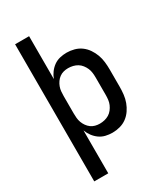

<svg xmlns="http://www.w3.org/2000/svg" viewBox="-228 -841 1006 1152"><g transform="rotate(-30 275.0 -265.0)"><path d="M73 210V-740H170V-443Q178 -465 192.5 -484.5Q207 -504 226 -517.5Q245 -531 268 -536.5Q291 -542 315 -542Q341 -542 367 -535Q393 -528 414 -512.5Q435 -497 450 -475Q465 -453 474 -428.5Q483 -404 486 -377.5Q489 -351 489 -325V-205Q489 -179 486 -152.5Q483 -126 474 -101.5Q465 -77 450 -55Q435 -33 414 -17.5Q393 -2 367 5Q341 12 315 12Q291 12 268 6.5Q245 1 226 -12.5Q207 -26 192.5 -45.5Q178 -65 170 -87V210ZM276 -73Q293 -73 309.5 -77Q326 -81 340 -89.5Q354 -98 364.5 -111.5Q375 -125 381.5 -140Q388 -155 390 -171.5Q392 -188 392 -205V-325Q392 -342 390 -358.5Q388 -375 381.5 -390Q375 -405 364.5 -418.5Q354 -432 340 -440.5Q326 -449 309.5 -453Q293 -457 276 -457Q260 -457 244.5 -453Q229 -449 216 -439.5Q203 -430 193.5 -416.5Q184 -403 178.5 -388Q173 -373 171.5 -357Q170 -341 170 -325V-205Q170 -189 171.5 -173Q173 -157 178.5 -142Q184 -127 193.5 -113.5Q203 -100 216 -90.5Q229 -81 244.5 -77Q260 -73 276 -73Z"/></g></svg>

Font: Lode Dark
Style: Bold
Weight: 700
Monospace: yes
Designer: Belleve Invis
Foundry: Belleve Invis
Version: Version 29.2.0; ttfautohint (v1.8.3)